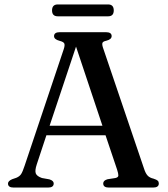

<svg xmlns="http://www.w3.org/2000/svg" viewBox="-20 -845 755 865"><path d="M222 -18.5Q222 0 196.5 0H41.5Q16 0 16 -18Q16 -29.5 34.5 -37.5L53.5 -44Q68 -50 75 -60.5Q82 -71 91 -98.5L267 -623Q273 -641 269.8 -648.8Q266.5 -656.5 248.5 -661Q223.5 -667.5 223.5 -682Q223.5 -700 249.5 -700H457Q483 -700 483 -682.5Q483 -667.5 459 -661.5Q444.5 -658.5 441.8 -652.2Q439 -646 443.5 -631.5L629 -85Q635.5 -64.5 644.8 -54.2Q654 -44 672 -40Q686 -35.5 690.8 -30.8Q695.5 -26 695.5 -18.5Q695.5 0 669.5 0H470.5Q445 0 445 -18.5Q445 -32 464.5 -37.5L500 -43Q513 -46 513.2 -54.2Q513.5 -62.5 507.5 -81L455.5 -235.5H189L145.5 -104Q136.5 -76.5 141.2 -63.8Q146 -51 169 -43L202.5 -37Q222 -31 222 -18.5ZM203.5 -278.5H441.5L322.5 -635ZM214.5 -798Q214.5 -825 240.5 -825H467Q492.5 -825 492.5 -798Q492.5 -771.5 467 -771.5H240.5Q214.5 -771.5 214.5 -798Z"/></svg>

Font: Fraunces 9pt
Style: Regular
Weight: 400
Version: Version 1.000;[b76b70a41]